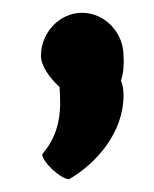

<svg xmlns="http://www.w3.org/2000/svg" viewBox="-20 -303 240 300"><path d="M44 -216C44 -200 57 -182 73 -167C75 -137 77 -98 46 -62C46 -50 75 -23 88 -23C131 -48 173 -96 173 -154C173 -162 172 -170 169 -177C173 -189 174 -203 173 -216C173 -252 144 -283 108 -283C73 -283 44 -252 44 -216Z"/></svg>

Font: Ampere
Style: UltExt
Weight: 400
Version: Version 1